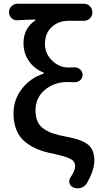

<svg xmlns="http://www.w3.org/2000/svg" viewBox="-20 -815 537 1032"><path d="M447.3 168.9Q436.5 187.5 416 194.3Q406.2 197.3 397.5 197.3Q385.7 197.3 376 193.4Q358.4 186.5 353.5 169.9Q352.5 164.1 352.5 159.2Q352.5 147.5 359.4 137.7Q383.8 103.5 383.8 77.1Q383.8 52.7 359.9 39.6Q335.9 26.4 264.6 10.7Q217.8 2 182.1 -12.7Q146.5 -27.3 115.7 -51.8Q85 -76.2 68.8 -115.2Q52.7 -154.3 52.7 -206.1Q52.7 -281.2 99.1 -339.4Q145.5 -397.5 213.9 -418.9Q215.8 -419.9 215.8 -421.9Q215.8 -423.8 213.9 -424.8Q164.1 -445.3 135.3 -486.8Q106.4 -528.3 106.4 -583Q106.4 -663.1 169.9 -705.1Q170.9 -706.1 170.4 -708Q169.9 -710 168 -710Q115.2 -709 74.2 -706.1Q72.3 -706.1 70.3 -706.1Q53.7 -706.1 42 -717.8Q28.3 -730.5 28.3 -749Q28.3 -767.6 41.5 -781.2Q54.7 -794.9 74.2 -794.9H430.7Q450.2 -794.9 463.4 -781.2Q476.6 -767.6 476.6 -748.5Q476.6 -729.5 463.4 -716.3Q450.2 -703.1 430.7 -703.1H347.7Q293.9 -703.1 257.8 -669.4Q221.7 -635.7 221.7 -579.1Q221.7 -526.4 260.3 -489.3Q298.8 -452.1 347.7 -452.1Q366.2 -452.1 377.9 -453.1Q378.9 -453.1 380.9 -453.1Q397.5 -453.1 410.2 -442.4Q423.8 -430.7 423.8 -412.6Q423.8 -394.5 410.2 -382.8Q397.5 -373 380.9 -373Q379.9 -373 377.9 -373Q363.3 -374 340.8 -374Q271.5 -374 221.2 -332Q170.9 -290 170.9 -221.7Q170.9 -186.5 182.1 -161.6Q193.4 -136.7 217.3 -121.1Q241.2 -105.5 268.1 -96.7Q294.9 -87.9 336.9 -80.1Q421.9 -64.5 454.6 -36.6Q487.3 -8.8 487.3 48.8Q487.3 98.6 447.3 168.9Z"/></svg>

Font: Gen Jyuu GothicX Medium
Style: Regular
Weight: 500
Designer: Ryoko NISHIZUKA (kana &amp; ideographs); Paul D. Hunt (Latin, Greek &amp; Cyrillic); Wenlong ZHANG (bopomofo); Sandoll C
Version: Version 1.058.20140828